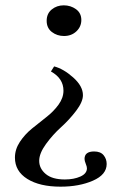

<svg xmlns="http://www.w3.org/2000/svg" viewBox="-20 -465 440 720"><path d="M285 -390Q285 -365 266.5 -347.5Q248 -330 220 -330Q194 -330 174.5 -345Q155 -360 155 -387Q155 -414 174 -429.5Q193 -445 219 -445Q245 -445 265 -430.5Q285 -416 285 -390ZM183 -216Q218 -207 254.5 -174.5Q291 -142 291 -108Q291 -83 265.5 -49.5Q240 -16 209 12Q178 40 152.5 75Q127 110 127 138Q127 167 151.5 187.5Q176 208 223 208Q257 208 281.5 197Q306 186 306 166Q306 160 301.5 149Q297 138 297 131Q297 103 333 103Q357 103 368.5 117Q380 131 380 150Q380 190 328.5 212.5Q277 235 207 235Q129 235 82.5 206Q36 177 36 126Q36 95 54.5 67Q73 39 100 17Q127 -5 154 -26Q181 -47 199.5 -72.5Q218 -98 218 -125Q218 -171 171 -197Z"/></svg>

Font: Unna
Style: Regular
Weight: 400
Designer: Jorge de Buen U.
Foundry: Omnibus-Type
Version: Version 2.006;PS 002.006;hotconv 1.0.70;makeotf.lib2.5.58329